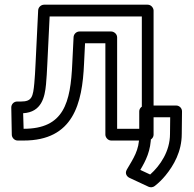

<svg xmlns="http://www.w3.org/2000/svg" viewBox="-20 -573 824 817"><path d="M583.5 -503V-25H478.4V-414C478.4 -429.1 464.1 -439 453.4 -439H318.1C304.4 -439 293.7 -427.4 293.1 -415.2L287.6 -304.2C280.3 -134.9 251.8 -25 80.5 -25C80.1 -46 78.9 -69.8 78.5 -91.2C157.2 -95.6 170.8 -160.1 175.8 -214.2C178 -238.4 179.9 -267.7 181.4 -301.9L191.2 -503ZM633.5 -528C633.5 -538.7 623.6 -553 608.5 -553H167.4C155.2 -553 143.1 -542.9 142.4 -529.2L131.4 -304.1C129.8 -270.3 128.2 -241.9 126 -218.8C120.6 -161.2 116 -141 69.5 -141H53C38.5 -141 27.8 -128.9 28 -115.5L30.2 0.5C30.4 12.1 40.8 25 55.2 25H80.5C292.3 25 330.2 -132.1 337.6 -301.8L341.9 -389H428.4V0C428.4 10.7 438.3 25 453.4 25H608.5C619.2 25 633.5 15.1 633.5 0ZM619 169.6 577 150C600 111 622.5 68.3 622.5 4V-74H704.2L703.4 -3.1C703.4 70.6 661.8 131.6 619 169.6ZM519.8 148.4C509.5 166.2 521.1 179.1 530.8 183.7L612.2 221.7C620.2 225.4 630.7 224.5 638.2 218.7C655.1 205.5 670.5 190.4 684.5 173.3C719.2 131 753.4 71.8 753.4 -2.9L754.5 -98.7C754.7 -112.9 743 -124 729.5 -124H597.5C586.8 -124 572.5 -114.1 572.5 -99V4C572.5 66.9 547.5 100.8 519.8 148.4Z"/></svg>

Font: Asimov
Style: WidOu
Weight: 500
Designer: Google
Version: Version 2.000980; 2014